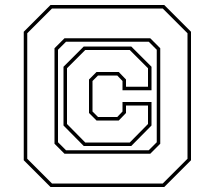

<svg xmlns="http://www.w3.org/2000/svg" viewBox="-20 -734 849 768"><path d="M182 14 75 -93V-607L182 -714H637L744 -607V-93L637 14ZM188 0H631L730 -99V-601L631 -700H188L89 -601V-99ZM238 -119 198 -159V-541L238 -581H581L621 -541V-159L581 -119ZM244 -133H575L607 -165V-535L575 -567H244L212 -535V-165ZM315 -150 234 -232V-467L315 -548H505L586 -467V-373H470V-410L449 -432H372L350 -410V-288L372 -266H449L470 -288V-326H586V-232L505 -150ZM321 -164H499L572 -238V-312H484V-282L455 -252H366L336 -282V-416L366 -446H455L484 -416V-387H572V-461L499 -534H321L248 -461V-238Z"/></svg>

Font: Tourney Expanded Thin
Style: Regular
Weight: 100
Width: 7
Designer: Tyler Finck
Foundry: Etcetera Type Co
Version: Version 1.010; ttfautohint (v1.8.3)